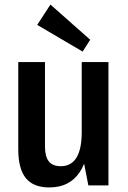

<svg xmlns="http://www.w3.org/2000/svg" viewBox="-20 -812 560 841"><path d="M177 -170Q177 -127 193.5 -105.5Q210 -84 246 -84Q292 -84 315 -121.5Q338 -159 338 -234L373 -304V-251Q373 -123 328.5 -57Q284 9 196 9Q126 9 93 -32Q60 -73 60 -158V-540H177ZM455 0H367L338 -148V-540H455ZM375 -638 342 -586 143 -703 201 -792Z"/></svg>

Font: Pathway Extreme Condensed SemiBold
Style: Regular
Weight: 600
Width: 3
Version: Version 1.001;gftools[0.9.26]